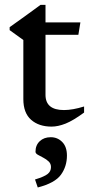

<svg xmlns="http://www.w3.org/2000/svg" viewBox="-20 -522 378 806"><path d="M171 -124Q171 -60 248.5 -60Q285 -60 333 -75V-49.5Q287.5 -16 255.5 -3.2Q223.5 9.5 196.5 9.5Q143 9.5 110.5 -19.2Q78 -48 78 -106V-354L20.5 -395.5V-408Q50.5 -429.5 84.2 -453.5Q118 -477.5 150 -501.5H171V-428H317.5L309 -376H171ZM127 231.5Q166.5 219.5 180.2 208.2Q194 197 194 179.5Q194 165 184.2 155.8Q174.5 146.5 161.8 140Q149 133.5 139 127.8Q129 122 129 115Q129 87.5 146.8 70.8Q164.5 54 193 54Q221.5 54 241.2 74Q261 94 261 131Q261 176.5 235.8 211.5Q210.5 246.5 138.5 265Z"/></svg>

Font: Newsreader Text Medium
Style: Regular
Weight: 500
Designer: Hugues Gentile
Foundry: Production Type
Version: Version 1.001